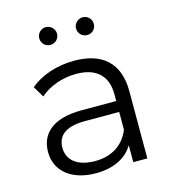

<svg xmlns="http://www.w3.org/2000/svg" viewBox="-108 -805 805 898"><g transform="rotate(-15 295.0 -355.5)"><path d="M196 -630C219 -630 239 -648 239 -673C239 -697 219 -716 196 -716C172 -716 153 -697 153 -673C153 -648 172 -630 196 -630ZM374 -630C398 -630 417 -648 417 -673C417 -697 398 -716 374 -716C351 -716 331 -697 331 -673C331 -648 351 -630 374 -630ZM283 -530C200 -530 122 -504 69 -459L101 -406C144 -444 208 -468 276 -468C374 -468 425 -419 425 -329V-297H258C107 -297 55 -229 55 -148C55 -57 128 5 247 5C334 5 396 -28 428 -82V0H496V-326C496 -462 419 -530 283 -530ZM258 -51C174 -51 125 -89 125 -150C125 -204 158 -244 260 -244H425V-158C397 -89 338 -51 258 -51Z"/></g></svg>

Font: Talent
Style: Regular
Weight: 400
Designer: Mike Powis
Version: Version 1.001;hotconv 1.0.109;makeotfexe 2.5.65596